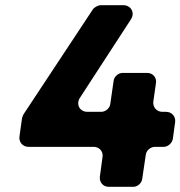

<svg xmlns="http://www.w3.org/2000/svg" viewBox="-20 -720 695 740"><path d="M288 -343 485 -646C501 -671 485 -700 455 -700H368C359 -700 343 -692 338 -684L71 -280C70 -278 65 -267 65 -265L55 -194C52 -172 68 -154 90 -154H341C363 -154 379 -136 375 -114L365 -40C362 -18 377 0 399 0H494C510 0 526 -14 528 -30L542 -124C544 -140 560 -154 577 -154H611C627 -154 643 -168 646 -184L655 -249C658 -271 642 -289 620 -289H606C584 -289 568 -307 571 -329L581 -399C585 -421 569 -439 547 -439H453C436 -439 420 -425 418 -409L405 -319C403 -303 387 -289 370 -289H317C287 -289 272 -318 288 -343Z"/></svg>

Font: Trueno
Style: RoundBdIt
Weight: 700
Designer: Julieta Ulanovsky, Jasper
Foundry: Julieta Ulanovsky, Cannot Into Space Fonts
Version: Version 3.001